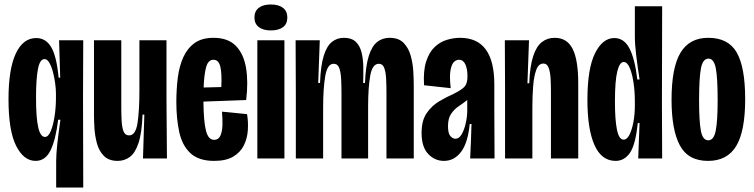

<svg xmlns="http://www.w3.org/2000/svg" viewBox="-20 -708 3368 858"><path d="M231 130V13Q231 -19 236 -64.5Q241 -110 250 -173H240Q229 -84 206 -36.5Q183 11 139 11Q86 11 52 -56.5Q18 -124 18 -265Q18 -399 50.5 -468.5Q83 -538 142 -538Q185 -538 209 -497Q233 -456 242 -361H249L244 -528H352L351 -276L352 130ZM181 -96Q196 -96 207 -122.5Q218 -149 224 -189Q230 -229 230 -269V-291Q230 -310 226.5 -336Q223 -362 216.5 -386.5Q210 -411 200.5 -427.5Q191 -444 179 -444Q158 -444 149.5 -399Q141 -354 141 -273Q141 -180 151 -138Q161 -96 181 -96Z M506 11Q466 11 444 -11.5Q422 -34 413 -68Q404 -102 402 -136Q400 -170 400 -193V-528H522V-228Q522 -197 523.5 -168Q525 -139 532 -121Q539 -103 557 -103Q586 -103 594.5 -158Q603 -213 603 -303V-528H724V-262L726 0H619L625 -196H617Q614 -114 599 -69Q584 -24 560 -6.5Q536 11 506 11Z M937 11Q868 11 831 -23.5Q794 -58 781 -118Q768 -178 768 -252Q768 -309 774.5 -360.5Q781 -412 799 -452Q817 -492 849.5 -515.5Q882 -539 934 -539Q999 -539 1034 -503Q1069 -467 1079.5 -404.5Q1090 -342 1080 -261L889 -254Q890 -164 900.5 -123.5Q911 -83 937 -83Q956 -83 964.5 -101Q973 -119 974 -147.5Q975 -176 972 -209L1084 -198Q1090 -163 1087.5 -126Q1085 -89 1069.5 -58Q1054 -27 1022 -8Q990 11 937 11ZM934 -441Q910 -441 901 -407.5Q892 -374 890 -317L969 -319Q972 -380 964.5 -410.5Q957 -441 934 -441Z M1130 0V-528H1251V0ZM1190 -572Q1156 -572 1136.5 -587Q1117 -602 1117 -630Q1117 -658 1136.5 -673Q1156 -688 1190 -688Q1225 -688 1244.5 -673Q1264 -658 1264 -630Q1264 -601 1244.5 -586.5Q1225 -572 1190 -572Z M1302 0V-292L1301 -528H1409L1402 -337H1410Q1413 -414 1426.5 -458Q1440 -502 1463 -520.5Q1486 -539 1517 -539Q1551 -539 1569.5 -521.5Q1588 -504 1595.5 -474.5Q1603 -445 1603.5 -409Q1604 -373 1603 -337H1611Q1614 -414 1628 -458Q1642 -502 1665.5 -520.5Q1689 -539 1721 -539Q1762 -539 1784 -516Q1806 -493 1815.5 -458.5Q1825 -424 1827 -388Q1829 -352 1829 -326V0H1707V-292Q1707 -326 1705.5 -356Q1704 -386 1697 -404.5Q1690 -423 1673 -423Q1644 -423 1634.5 -370Q1625 -317 1625 -231V0H1506V-289Q1506 -324 1504.5 -354.5Q1503 -385 1496 -404Q1489 -423 1471 -423Q1443 -423 1433.5 -368.5Q1424 -314 1424 -226V0Z M1964 11Q1923 11 1893.5 -20Q1864 -51 1864 -114Q1864 -170 1887 -203Q1910 -236 1943 -255.5Q1976 -275 2006 -288Q2046 -308 2057.5 -322.5Q2069 -337 2069 -367Q2069 -400 2059.5 -420.5Q2050 -441 2031 -441Q2020 -441 2009.5 -432Q1999 -423 1993.5 -396Q1988 -369 1994 -314L1875 -327Q1871 -392 1884.5 -433.5Q1898 -475 1922.5 -498Q1947 -521 1977 -530Q2007 -539 2036 -539Q2189 -539 2189 -331V-212Q2189 -159 2189.5 -106Q2190 -53 2190 0H2081Q2083 -39 2084.5 -77.5Q2086 -116 2087 -154H2079Q2071 -70 2040.5 -29.5Q2010 11 1964 11ZM2015 -88Q2032 -88 2043.5 -108.5Q2055 -129 2061.5 -158Q2068 -187 2068 -214V-261Q2049 -246 2029.5 -233Q2010 -220 1996 -199.5Q1982 -179 1982 -144Q1982 -112 1992.5 -100Q2003 -88 2015 -88Z M2237 0V-302L2236 -528H2344L2337 -336H2345Q2348 -412 2362.5 -456.5Q2377 -501 2401.5 -520Q2426 -539 2459 -539Q2514 -539 2539 -489.5Q2564 -440 2564 -335V0H2442V-300Q2442 -328 2440.5 -356.5Q2439 -385 2432 -404.5Q2425 -424 2408 -424Q2387 -424 2376.5 -396Q2366 -368 2362.5 -323Q2359 -278 2359 -229V0Z M2731 11Q2668 11 2636.5 -60Q2605 -131 2605 -261Q2605 -402 2639 -470Q2673 -538 2725 -538Q2769 -538 2793 -491.5Q2817 -445 2828 -353H2838Q2829 -412 2823 -461Q2817 -510 2817 -546V-680H2939L2938 -250L2939 0H2832L2838 -158H2830Q2820 -61 2795 -25Q2770 11 2731 11ZM2767 -84Q2782 -84 2793 -106Q2804 -128 2810.5 -162.5Q2817 -197 2817 -236V-257Q2817 -299 2811 -339Q2805 -379 2794 -405Q2783 -431 2767 -431Q2749 -431 2738.5 -389Q2728 -347 2728 -254Q2728 -173 2737 -128.5Q2746 -84 2767 -84Z M3144 11Q3055 11 3018 -58.5Q2981 -128 2981 -262Q2981 -406 3021 -472.5Q3061 -539 3145 -539Q3235 -539 3272.5 -473Q3310 -407 3310 -265Q3310 -122 3270 -55.5Q3230 11 3144 11ZM3145 -81Q3170 -81 3178.5 -124.5Q3187 -168 3187 -260Q3187 -362 3178.5 -404Q3170 -446 3146 -446Q3121 -446 3112.5 -403.5Q3104 -361 3104 -258Q3104 -167 3112 -124Q3120 -81 3145 -81Z"/></svg>

Font: Bricolage Grotesque 48pt Condensed SemiBold
Style: Regular
Weight: 600
Width: 3
Designer: Mathieu Triay
Foundry: Atelier Triay
Version: Version 1.000; ttfautohint (v1.8.4.7-5d5b);gftools[0.9.32]